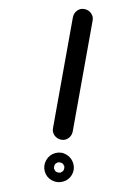

<svg xmlns="http://www.w3.org/2000/svg" viewBox="-122 -616 520 721"><g transform="rotate(-15 138.0 -255.5)"><path d="M278 -556Q292 -549 297.5 -534.5Q303 -520 296 -506Q251 -410 206 -314.5Q161 -219 116 -123Q109 -109 94.5 -103.5Q80 -98 66 -105Q52 -112 46.5 -126.5Q41 -141 48 -155Q93 -251 138 -346.5Q183 -442 228 -538Q235 -552 249.5 -557.5Q264 -563 278 -556ZM30 -25Q20 -25 15 -15Q13 -12 13 -9Q12 -8 12 -6Q13 -5 13 -4Q13 6 23 11Q26 13 29 13Q30 14 32 14Q33 13 34 13Q44 13 49 3Q51 0 51 -3Q52 -4 52 -6Q51 -7 51 -8Q51 -18 41 -23Q38 -25 35 -25Q34 -26 32 -26Q31 -25 30 -25ZM-24 -6Q-24 -29 -7.5 -45.5Q9 -62 32 -62Q55 -62 71 -45.5Q87 -29 87 -6Q87 17 71 33Q55 49 32 49Q9 49 -7.5 33Q-24 17 -24 -6Z"/></g></svg>

Font: FRB American Cursive Guidelines Extrabold
Style: Bold Italic
Weight: 800
Italic angle: -25°
Version: Version 2.0;Modular Font Editor K font №1